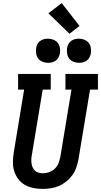

<svg xmlns="http://www.w3.org/2000/svg" viewBox="-20 -1213 653 1241"><path d="M255 8Q225 8 195 2Q165 -4 140 -18.5Q115 -33 97.5 -56.5Q80 -80 71.5 -108Q63 -136 63.5 -166.5Q64 -197 69 -228L136 -634H97V-735H308V-634H256L186 -212Q183 -198 182.5 -183.5Q182 -169 184 -155.5Q186 -142 191.5 -130Q197 -118 207 -109Q217 -100 230 -96.5Q243 -93 257 -93Q278 -93 298.5 -100.5Q319 -108 334.5 -123Q350 -138 358 -158Q366 -178 370 -199L442 -634H403V-735H613V-634H562L487 -182Q482 -156 473 -130Q464 -104 447.5 -81Q431 -58 408.5 -40Q386 -22 360.5 -11Q335 0 308 4Q281 8 255 8ZM490 -807Q472 -807 454.5 -814Q437 -821 427 -834.5Q417 -848 414 -866.5Q411 -885 414 -904Q416 -917 422.5 -929Q429 -941 440.5 -949Q452 -957 465 -960Q478 -963 490 -963Q509 -963 526 -956Q543 -949 553.5 -935.5Q564 -922 567 -903.5Q570 -885 567 -866Q564 -853 557.5 -841Q551 -829 540 -821Q529 -813 516 -810Q503 -807 490 -807ZM290 -807Q272 -807 254.5 -814Q237 -821 227 -834.5Q217 -848 214 -866.5Q211 -885 214 -904Q216 -917 222.5 -929Q229 -941 240.5 -949Q252 -957 265 -960Q278 -963 290 -963Q309 -963 326 -956Q343 -949 353.5 -935.5Q364 -922 367 -903.5Q370 -885 367 -866Q364 -853 357.5 -841Q351 -829 340 -821Q329 -813 316 -810Q303 -807 290 -807ZM429 -995 293 -1127 379 -1193 494 -1045Z"/></svg>

Font: Iosevka Curly Slab ExObl
Style: Bold
Weight: 700
Width: 7
Italic angle: -9°
Monospace: yes
Designer: Belleve Invis
Foundry: Belleve Invis
Version: Version 11.0.0; ttfautohint (v1.8.3)